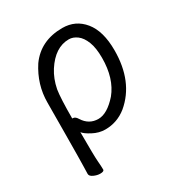

<svg xmlns="http://www.w3.org/2000/svg" viewBox="-161 -594 821 882"><g transform="rotate(-30 250.0 -152.5)"><path d="M115 181Q99 181 81.5 173Q64 165 64 153Q64 141 65 115Q66 89 67 -53.5Q68 -196 68 -223Q68 -318 122 -401Q183 -486 298 -486Q368 -486 411.5 -432.5Q455 -379 455 -278Q455 -111 350 -23Q300 17 237 17Q204 17 172 0Q140 -17 131 -30Q131 96 133.5 125Q136 154 136 171Q136 181 115 181ZM234 -41Q281 -41 334 -101Q388 -167 388 -276Q388 -329 375 -362Q362 -395 341 -410.5Q320 -426 298 -426Q225 -426 172 -344Q147 -305 137 -254Q130 -210 130 -103H133Q146 -103 156 -86Q184 -41 234 -41Z"/></g></svg>

Font: LXGW WenKai Mono TC
Style: Regular
Weight: 400
Designer: LXGW / Fontworks Inc.
Foundry: LXGW / Fontworks Inc.
Version: Version 1.330